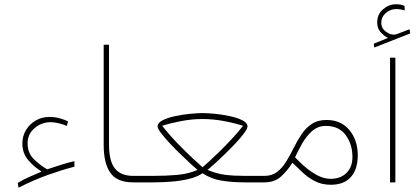

<svg xmlns="http://www.w3.org/2000/svg" viewBox="-20 -852 1956 897"><path d="M108.9 -182.1Q108.9 -137.7 137.7 -108.9Q166.5 -80.1 200.7 -61Q229.5 -70.8 264.4 -81.8Q299.3 -92.8 327.6 -99.1V-73.2Q273.9 -59.6 206.8 -35.9Q139.6 -12.2 66.4 24.9L63 2.4Q89.8 -13.7 117.9 -25.9Q146 -38.1 174.3 -50.3Q140.1 -71.3 112.3 -103.5Q84.5 -135.7 84.5 -181.6Q84.5 -216.3 101.3 -244.4Q118.2 -272.5 147 -289.1Q175.8 -305.7 210.4 -305.7Q235.8 -305.7 259.3 -299.3Q282.7 -293 297.9 -284.2L292 -263.7Q276.9 -270.5 255.4 -275.9Q233.9 -281.2 216.8 -281.2Q174.3 -281.2 141.6 -253.4Q108.9 -225.6 108.9 -182.1Z M464.4 -643.1H489.3V-176.3Q489.3 -99.6 516.8 -64.9Q544.4 -30.3 602.5 -30.3H632.3V0H602.5Q526.4 0 495.4 -44.9Q464.4 -89.8 464.4 -174.3Z M926.3 -323.7Q949.2 -323.7 984.1 -320.3Q1019 -316.9 1054 -309.3Q1088.9 -301.8 1112.5 -290Q1136.2 -278.3 1136.2 -261.2Q1136.2 -251 1121.1 -230.5Q1106 -210 1082.3 -184.6Q1058.6 -159.2 1032.5 -133.8Q1006.3 -108.4 983.9 -88.1Q961.4 -67.9 949.7 -58.1Q993.2 -40 1032 -35.2Q1070.8 -30.3 1126 -30.3H1204.6V0H1126Q1065.4 0 1016.4 -7.8Q967.3 -15.6 926.3 -42.5Q900.9 -25.4 862.5 -16.1Q824.2 -6.8 780.3 -3.4Q736.3 0 694.8 0H612.8V-30.3H695.3Q753.9 -30.3 806.2 -34.7Q858.4 -39.1 902.8 -58.1Q890.6 -68.4 868.2 -89.1Q845.7 -109.9 819.6 -135.3Q793.5 -160.6 770 -186Q746.6 -211.4 731.4 -231.7Q716.3 -252 716.3 -261.2Q716.3 -278.3 740 -290.3Q763.7 -302.2 798.6 -309.6Q833.5 -316.9 868.4 -320.3Q903.3 -323.7 926.3 -323.7ZM926.3 -295.9Q877 -295.9 826.9 -286.4Q776.9 -276.9 737.8 -264.2Q772.9 -219.7 813 -178.5Q853 -137.2 884.8 -108.2Q916.5 -79.1 926.3 -70.8Q933.6 -76.7 953.9 -95Q974.1 -113.3 1002 -140.4Q1029.8 -167.5 1059.8 -199.5Q1089.8 -231.4 1115.7 -264.2Q1077.1 -276.9 1026.6 -286.4Q976.1 -295.9 926.3 -295.9Z M1525.9 11.2Q1483.9 11.2 1451.7 -5.4Q1419.4 -22 1394 -46.1Q1368.7 -70.3 1346.2 -91.8Q1323.7 -55.7 1293.5 -27.8Q1263.2 0 1215.3 0H1185.1V-30.3H1215.3Q1251 -30.3 1275.1 -49.1Q1299.3 -67.9 1317.4 -97.7Q1335.4 -127.4 1352.1 -160.9Q1368.7 -194.3 1388.4 -224.1Q1408.2 -253.9 1436.3 -272.7Q1464.4 -291.5 1505.4 -291.5Q1573.7 -291.5 1612.5 -244.1Q1651.4 -196.8 1651.4 -126.5Q1651.4 -60.5 1618.9 -24.7Q1586.4 11.2 1525.9 11.2ZM1502.4 -263.7Q1464.4 -263.7 1437 -238.8Q1409.7 -213.9 1390.6 -179.7Q1371.6 -145.5 1358.4 -117.2Q1377.9 -96.7 1397.7 -78.9Q1417.5 -61 1437.5 -47.9Q1459 -33.2 1480.7 -24.9Q1502.4 -16.6 1524.9 -16.6Q1570.8 -16.6 1598.6 -43.9Q1626.5 -71.3 1626.5 -118.7Q1626.5 -178.2 1595 -220.9Q1563.5 -263.7 1502.4 -263.7Z M1792.5 -674.8Q1772.9 -684.6 1757.6 -702.4Q1742.2 -720.2 1742.2 -747.1Q1742.2 -785.2 1769.5 -808.6Q1796.9 -832 1829.1 -832Q1841.8 -832 1849.6 -830.6Q1857.4 -829.1 1870.1 -824.7L1870.6 -803.2Q1852.1 -809.6 1831.1 -809.6Q1803.2 -809.6 1782.2 -791Q1761.2 -772.5 1761.2 -746.6Q1761.2 -719.7 1783 -703.9Q1804.7 -688 1824.2 -690.4Q1830.6 -690.9 1837.9 -694.3L1893.6 -715.3L1896.5 -695.8L1728.5 -629.9L1726.1 -647.9ZM1827.1 -582.5V0H1802.2V-582.5Z"/></svg>

Font: Vazirmatn RD UI Thin
Style: Regular
Weight: 100
Designer: Saber Rastikerdar
Foundry: Saber Rastikerdar
Version: Version 33.003